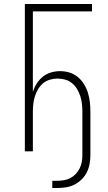

<svg xmlns="http://www.w3.org/2000/svg" viewBox="-20 -755 540 958"><path d="M241 183V147H266Q283 147 300 144Q317 141 332 133Q347 125 358.5 112.5Q370 100 377.5 85Q385 70 388 53Q391 36 391 19V-197Q391 -216 389 -235.5Q387 -255 381 -274Q375 -293 365 -310Q355 -327 340 -339.5Q325 -352 306 -357.5Q287 -363 267 -363Q248 -363 229 -357.5Q210 -352 195 -339.5Q180 -327 170 -310Q160 -293 154 -274Q148 -255 146 -235.5Q144 -216 144 -197V0H104V-735H439V-698H144V-297Q151 -319 163.5 -338.5Q176 -358 194 -372.5Q212 -387 234.5 -393.5Q257 -400 280 -400Q304 -400 327 -393Q350 -386 368.5 -370.5Q387 -355 399.5 -334.5Q412 -314 419 -291Q426 -268 428.5 -244.5Q431 -221 431 -197V19Q431 42 427 63.5Q423 85 413 105Q403 125 387 140.5Q371 156 351.5 166Q332 176 310 179.5Q288 183 266 183Z"/></svg>

Font: Iosevka SS04 Extralight
Style: Regular
Weight: 200
Monospace: yes
Designer: Belleve Invis
Foundry: Belleve Invis
Version: Version 19.0.0; ttfautohint (v1.8.4)